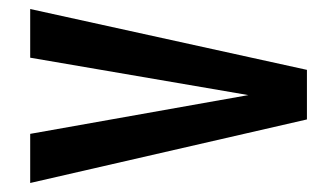

<svg xmlns="http://www.w3.org/2000/svg" viewBox="-20 -523 737 426"><path d="M531 -312 47 -395V-503L661 -368V-258L47 -117V-226Z"/></svg>

Font: Sarpanch
Style: Bold
Weight: 700
Designer: Manushi Parikh (Devanagari and Latin), Jyotish Sonowal (Devanagari)
Foundry: Indian Type Foundry
Version: Version 2.004;PS 1.0;hotconv 1.0.78;makeotf.lib2.5.61930; tt